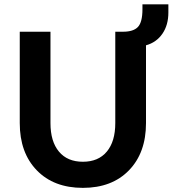

<svg xmlns="http://www.w3.org/2000/svg" viewBox="-20 -867 807 897"><path d="M215.8 -292Q215.8 -206.1 255.4 -158.7Q294.9 -111.3 367.2 -111.3Q439.5 -111.3 479 -158.7Q518.6 -206.1 518.6 -292V-718.8H554.7Q603.5 -718.8 624.5 -741.2Q645.5 -763.7 645.5 -824.2V-846.7H766.6V-808.6Q766.6 -750 738.8 -709.5Q710.9 -668.9 662.1 -655.3V-292Q662.1 -153.3 582.5 -71.3Q502.9 10.7 367.2 10.7Q231.4 10.7 151.9 -71.3Q72.3 -153.3 72.3 -292V-718.8H215.8Z"/></svg>

Font: Min Sans Bold
Style: Regular
Weight: 700
Designer: Jinseong-Kim, NotoSansCJK, Nunito
Foundry: Jinseong-Kim
Version: Version 1.400;Glyphs 3.1.2 (3151)